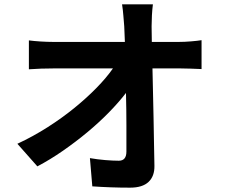

<svg xmlns="http://www.w3.org/2000/svg" viewBox="-20 -821 1040 884"><path d="M804 -628Q829 -628 859.5 -630.5Q890 -633 908 -636V-503Q884 -504 857.5 -505Q831 -506 811 -506H682Q683 -451 684.5 -393.5Q686 -336 687 -278Q688 -220 689 -164.5Q690 -109 691 -58Q692 -10 664 16.5Q636 43 579 43Q490 43 405 37L394 -93Q428 -87 464.5 -84Q501 -81 527 -81Q562 -81 562 -123Q562 -174 562 -244.5Q562 -315 560 -393Q527 -350 481.5 -303.5Q436 -257 382.5 -212.5Q329 -168 270 -127Q211 -86 152 -55L60 -159Q133 -193 199.5 -235.5Q266 -278 322.5 -324Q379 -370 424.5 -416.5Q470 -463 500 -506H227Q200 -506 169.5 -505Q139 -504 113 -502V-635Q135 -632 166.5 -630Q198 -628 224 -628H555Q553 -667 552 -700Q550 -722 548 -748.5Q546 -775 542 -801H684Q681 -778 679.5 -750.5Q678 -723 678 -700L679 -628Z"/></svg>

Font: SpoqaHanSansJP-Bold
Style: Regular
Weight: 700
Designer: [Source Han Sans]
Ryoko NISHIZUKA  (kana & ideographs); Paul D. Hunt (Latin, Greek & Cyrillic); Wenlong ZHANG  (bopomofo
Foundry: Spoqa (http://bi.spoqa.com)
Version: Version 1.002.20150607